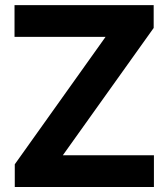

<svg xmlns="http://www.w3.org/2000/svg" viewBox="-20 -748 674 768"><path d="M39.1 0V-90.8L402.3 -600.6H38.1V-727.5H594.7V-636.2L231.4 -127H595.7V0Z"/></svg>

Font: Inter Tight
Style: Bold
Weight: 700
Designer: Rasmus Andersson
Foundry: rsms
Version: Version 3.004; ttfautohint (v1.8.4.7-5d5b)